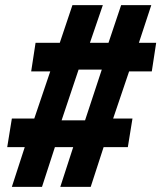

<svg xmlns="http://www.w3.org/2000/svg" viewBox="-20 -725 626 745"><path d="M26 0 76 -154H8L26 -265H113L175 -448H101L118 -559H212L261 -705H379L329 -559H401L450 -705H567L519 -559H586L569 -448H481L419 -265H494L476 -154H382L332 0H214L264 -154H193L143 0ZM219 -258H310L375 -455H285Z"/></svg>

Font: Nunito Sans 7pt SemiCondensed Black
Style: Italic
Weight: 900
Width: 4
Italic angle: -9°
Designer: Vernon Adams
Foundry: Vernon Adams
Version: Version 3.101;gftools[0.9.27]